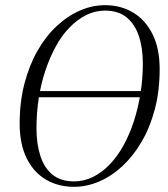

<svg xmlns="http://www.w3.org/2000/svg" viewBox="-20 -706 649 742"><path d="M564 -330H86V-354H564ZM266 16Q205 16 157.5 -12Q110 -40 83 -94.5Q56 -149 56 -228Q56 -312 74.5 -383Q93 -454 125 -510Q157 -566 199.5 -605.5Q242 -645 289.5 -665.5Q337 -686 386 -686Q447 -686 494.5 -657.5Q542 -629 569.5 -574Q597 -519 597 -439Q597 -355 578.5 -284.5Q560 -214 527.5 -158.5Q495 -103 453 -64Q411 -25 363 -4.5Q315 16 266 16ZM266 -5Q305 -5 340 -22.5Q375 -40 404.5 -71Q434 -102 457.5 -144.5Q481 -187 497.5 -238Q514 -289 523 -345.5Q532 -402 532 -461Q532 -521 516.5 -567Q501 -613 469 -639Q437 -665 386 -665Q347 -665 312.5 -647.5Q278 -630 248 -599Q218 -568 195 -525.5Q172 -483 155 -432Q138 -381 129.5 -325Q121 -269 121 -210Q121 -150 136 -103.5Q151 -57 183 -31Q215 -5 266 -5Z"/></svg>

Font: Source Serif 4 60pt
Style: Italic
Weight: 400
Italic angle: -12°
Version: Version 4.004;hotconv 1.0.116;makeotfexe 2.5.65601